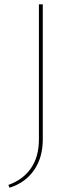

<svg xmlns="http://www.w3.org/2000/svg" viewBox="-20 -678 354 893"><path d="M161 -658H179V-30Q179 56 137.5 114.5Q96 173 24 195L19 182Q87 158 124 104.5Q161 51 161 -30Z"/></svg>

Font: Ysabeau Infant Thin
Style: Regular
Weight: 200
Designer: Christian Thalmann (Catharsis Fonts)
Version: Version 0.003